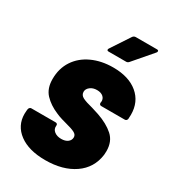

<svg xmlns="http://www.w3.org/2000/svg" viewBox="-174 -794 803 895"><g transform="rotate(30 227.5 -346.0)"><path d="M20 -131Q20 -143 21 -149L22 -157Q23 -162 26.5 -165.5Q30 -169 35 -169H166Q171 -169 174 -165.5Q177 -162 176 -157V-156Q174 -138 188.5 -126.5Q203 -115 226 -115Q248 -115 261 -125Q274 -135 274 -151Q274 -165 258.5 -173Q243 -181 211 -189Q203 -191 184.5 -196.5Q166 -202 151 -209Q108 -227 80 -256.5Q52 -286 52 -337Q52 -394 80 -436.5Q108 -479 158 -502Q208 -525 271 -525Q355 -525 403.5 -484.5Q452 -444 452 -375Q452 -360 451 -352Q450 -347 446.5 -344Q443 -341 438 -341H312Q301 -341 301 -353L302 -357Q304 -374 292 -385Q280 -396 258 -396Q236 -396 221.5 -384.5Q207 -373 207 -358Q207 -340 224.5 -331Q242 -322 279 -313L317 -301Q372 -282 405 -252.5Q438 -223 438 -171Q438 -158 437 -151Q427 -76 366 -34Q305 8 211 8Q122 8 71 -30Q20 -68 20 -131ZM206 -584Q206 -588 209 -592L275 -692Q281 -700 291 -700H404Q413 -700 413 -694Q413 -689 409 -685L323 -585Q317 -578 309 -578H215Q206 -578 206 -584Z"/></g></svg>

Font: Barlow Semi Condensed ExtraBold
Style: Italic
Weight: 800
Width: 4
Italic angle: -7°
Designer: Jeremy Tribby
Foundry: Tribby Type
Version: Version 1.408